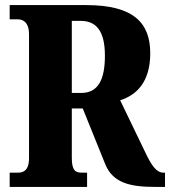

<svg xmlns="http://www.w3.org/2000/svg" viewBox="-20 -734 668 754"><path d="M18 0H322V-56H302C278 -56 262 -62 262 -114V-308H305L393 -90C423 -15 492 0 589 0H628V-56H622C595 -56 576 -81 548 -141L452 -340C516 -361 570 -411 570 -525C570 -643 506 -714 319 -714H18V-658H50C66 -658 94 -651 94 -599V-114C94 -62 70 -56 50 -56H18ZM299 -369H262V-652H297C359 -652 392 -611 392 -515C392 -419 364 -369 299 -369Z"/></svg>

Font: Noto Serif Devanagari ExtraCondensed Black
Style: Regular
Weight: 900
Width: 2
Designer: Universal Thirst, Indian Type Foundry and the Monotype Design Team
Foundry: Monotype Imaging Inc.
Version: Version 2.004